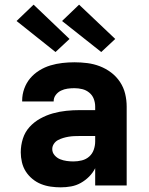

<svg xmlns="http://www.w3.org/2000/svg" viewBox="-20 -795 640 823"><path d="M240 8Q219 8 197.5 5Q176 2 156 -6Q136 -14 119 -28Q102 -42 90.5 -60Q79 -78 74 -99.5Q69 -121 69 -142Q69 -172 78 -200.5Q87 -229 106.5 -250.5Q126 -272 152 -286.5Q178 -301 206.5 -309Q235 -317 264 -320Q293 -323 322 -323H388V-338Q388 -355 382 -371Q376 -387 362.5 -398Q349 -409 332.5 -413Q316 -417 299 -417Q284 -417 269.5 -415Q255 -413 241.5 -406.5Q228 -400 219 -388Q210 -376 210 -361V-360H75V-364Q75 -390 84 -415Q93 -440 109.5 -459.5Q126 -479 148.5 -493Q171 -507 196 -514.5Q221 -522 247 -525Q273 -528 299 -528Q327 -528 354.5 -524.5Q382 -521 408 -511Q434 -501 456.5 -484Q479 -467 494.5 -443.5Q510 -420 516.5 -393Q523 -366 523 -338V0H388V-74Q378 -54 362 -38Q346 -22 326.5 -11Q307 0 285 4Q263 8 240 8ZM295 -103Q313 -103 331 -107.5Q349 -112 362.5 -124Q376 -136 382 -153.5Q388 -171 388 -189V-212H322Q310 -212 298 -211.5Q286 -211 274 -209Q262 -207 250.5 -203.5Q239 -200 228.5 -194.5Q218 -189 211 -178.5Q204 -168 204 -156Q204 -141 214 -129.5Q224 -118 237.5 -112.5Q251 -107 266 -105Q281 -103 295 -103ZM414 -572 246 -705 319 -775 474 -628ZM218 -572 51 -705 124 -775 278 -628Z"/></svg>

Font: Iosevka Aile Heavy
Style: Regular
Weight: 900
Designer: Belleve Invis
Foundry: Belleve Invis
Version: Version 31.1.0; ttfautohint (v1.8.4)